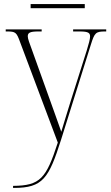

<svg xmlns="http://www.w3.org/2000/svg" viewBox="-20 -680 544 940"><path d="M130 -640H395V-660H130ZM44 230V240H48C190 240 219 193 279 4L425 -462C443 -520 449 -526 495 -526H500V-536H338V-526H371C414 -526 421 -518 421 -501C421 -488 414 -464 405 -434L327 -188C309 -129 292 -76 280 -35C265 -80 238 -151 210 -231L140 -426C124 -470 116 -490 116 -502C116 -519 125 -526 168 -526H184V-536H8V-526H13C57 -526 61 -522 79 -472L263 18C206 194 177 229 44 230Z"/></svg>

Font: Noto Serif Display SemiCondensed ExtraLight
Style: Regular
Weight: 200
Width: 4
Designer: Monotype Design Team
Foundry: Monotype Imaging Inc.
Version: Version 2.009